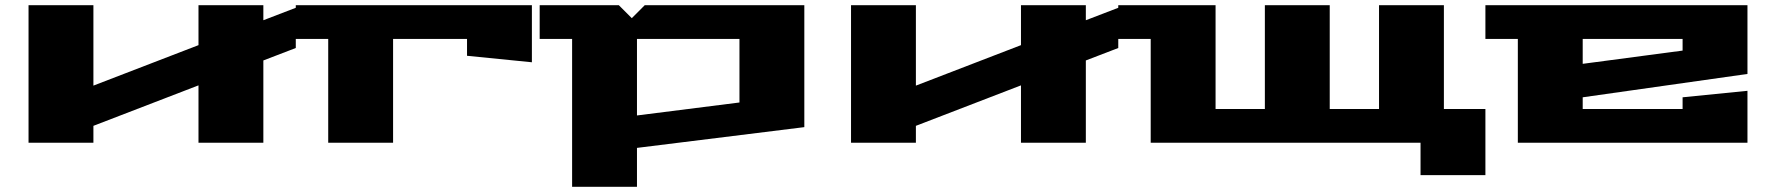

<svg xmlns="http://www.w3.org/2000/svg" viewBox="-20 -550 6845 740"><path d="M90 0V-530H340V-220L745 -376V-530H995V-472L1120 -520V-365L995 -317V0H745V-221L340 -65V0Z M1120 -400V-530H2030V-310L1780 -335V-400H1495V0H1245V-400Z M2060 -400V-530H2365L2415 -480L2465 -530H3080V-60L2435 20V170H2185V-400ZM2435 -105 2830 -155V-400H2435Z M3260 0V-530H3510V-220L3915 -376V-530H4165V-472L4290 -520V-365L4165 -317V0H3915V-221L3510 -65V0Z M4290 -400V-530H4665V-130H4855V-530H5105V-130H5295V-530H5545V-130H5705V125H5455V0H4415V-400Z M5705 -400V-530H6715V-265L6080 -175V-130H6465V-175L6715 -200V0H5830V-400ZM6080 -304 6465 -355V-400H6080Z"/></svg>

Font: Stalin One
Style: Regular
Weight: 400
Designer: Jovanny Lemonad
Foundry: Alexey Maslov, Jovanny Lemonad
Version: Version 3.002; ttfautohint (v0.91) -l 8 -r 50 -G 200 -x 0 -w